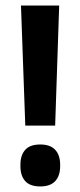

<svg xmlns="http://www.w3.org/2000/svg" viewBox="-20 -659 289 691"><path d="M193 -639 178.5 -207H71L55.5 -639ZM125 12Q88 12 70.8 -7.2Q53.5 -26.5 53.5 -61V-66Q53.5 -100.5 70.8 -119.8Q88 -139 125 -139Q161 -139 178.8 -119.8Q196.5 -100.5 196.5 -66V-61Q196.5 -26.5 178.8 -7.2Q161 12 125 12Z"/></svg>

Font: Anek Kannada SemiBold
Style: Regular
Weight: 600
Version: Version 1.003